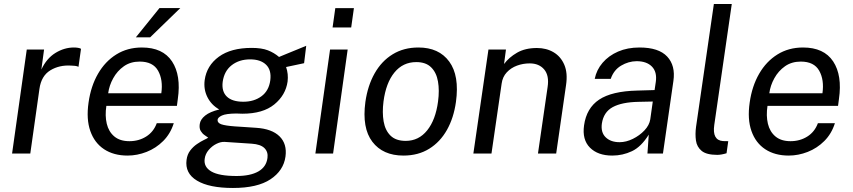

<svg xmlns="http://www.w3.org/2000/svg" viewBox="-20 -763 4238 954"><path d="M40 0 113 -517H199L185.5 -417.5Q211.5 -473 255.5 -500Q299.5 -527 347 -527Q357.5 -527 367.2 -525.5Q377 -524 382.5 -520.5L370 -431Q363.5 -434.5 352.8 -435.8Q342 -437 334.5 -437Q275 -441 230 -413.5Q185 -386 176 -321.5L130.5 0Z M614 10Q545 10 497.2 -21.5Q449.5 -53 428.8 -112Q408 -171 420 -253.5Q431.5 -335 467 -396.5Q502.5 -458 558 -492.5Q613.5 -527 685 -527Q789 -527 834.8 -457.8Q880.5 -388.5 863.5 -271L859 -237H508.5Q501 -188 510.5 -148.2Q520 -108.5 548 -85Q576 -61.5 623 -61.5Q669.5 -61.5 706.2 -84.5Q743 -107.5 759 -151H843.5Q827 -98.5 791 -62.5Q755 -26.5 708.2 -8.2Q661.5 10 614 10ZM517.5 -299.5H781.5Q791 -366 765.5 -411.5Q740 -457 674 -457Q628.5 -457 595.5 -433.8Q562.5 -410.5 542.5 -374.2Q522.5 -338 517.5 -299.5ZM772.5 -723H876L726 -577.5H655Z M1137.5 171Q1019.5 171 958.8 134.5Q898 98 907 31Q910.5 4 925.2 -15.2Q940 -34.5 958.8 -47.2Q977.5 -60 993.2 -67.5Q1009 -75 1014.5 -79Q1007.5 -84 996.2 -91.8Q985 -99.5 977.2 -112.5Q969.5 -125.5 972.5 -146.5Q975.5 -169.5 999.5 -188.8Q1023.5 -208 1069.5 -219Q1030 -241.5 1010.5 -280.5Q991 -319.5 997 -365Q1007 -437 1067.2 -481Q1127.5 -525 1230.5 -525Q1280 -525 1311 -513Q1342 -501 1366.5 -480Q1378.5 -485 1405.2 -496Q1432 -507 1459.5 -518.2Q1487 -529.5 1501.5 -535.5L1491 -449L1401.5 -430Q1413.5 -395.5 1409 -358Q1399.5 -290.5 1343 -244.2Q1286.5 -198 1184.5 -198Q1177.5 -198 1168.2 -198.5Q1159 -199 1154 -199Q1103 -198.5 1082.5 -189Q1062 -179.5 1061 -167Q1060.5 -152 1080.2 -145.2Q1100 -138.5 1147 -135Q1166 -133.5 1193.2 -132Q1220.5 -130.5 1252.5 -128Q1331 -123 1369 -85.5Q1407 -48 1398.5 15Q1389 84.5 1324 127.8Q1259 171 1137.5 171ZM1189 -257.5Q1242.5 -257.5 1279.2 -284.8Q1316 -312 1323 -364Q1329.5 -415 1302 -441.5Q1274.5 -468 1223 -468Q1168.5 -468 1131.2 -439Q1094 -410 1086.5 -356.5Q1080.5 -309 1107 -283.2Q1133.5 -257.5 1189 -257.5ZM1155 111.5Q1224 111.5 1263.8 88.8Q1303.5 66 1309 21.5Q1313 -8 1294 -27Q1275 -46 1231 -49L1095.5 -58Q1077 -59 1055.2 -48.2Q1033.5 -37.5 1016.8 -17.8Q1000 2 997 26.5Q991.5 66.5 1030 89Q1068.5 111.5 1155 111.5Z M1632.5 -626.5 1646 -722.5H1738.5L1725 -626.5ZM1547 0 1620 -517H1707.5L1635 0Z M1984.5 10Q1882.5 10 1830.2 -58.5Q1778 -127 1795.5 -256.5Q1807 -337.5 1841.5 -398.5Q1876 -459.5 1931 -493.2Q1986 -527 2059 -527Q2161 -527 2212.2 -457Q2263.5 -387 2245.5 -256.5Q2234.5 -177.5 2200.8 -117.5Q2167 -57.5 2112.5 -23.8Q2058 10 1984.5 10ZM1996 -63Q2060.5 -63 2102.5 -115.2Q2144.5 -167.5 2156.5 -258.5Q2164 -314 2156.2 -358.2Q2148.5 -402.5 2122.2 -428.5Q2096 -454.5 2048.5 -454.5Q1982 -454.5 1939.8 -402.8Q1897.5 -351 1885.5 -258.5Q1878.5 -204 1886.2 -159.5Q1894 -115 1920.5 -89Q1947 -63 1996 -63Z M2332 0 2407 -517H2494L2484.5 -445Q2509 -478 2549.2 -501.2Q2589.5 -524.5 2648 -524.5Q2695 -524.5 2730.8 -503.2Q2766.5 -482 2784 -441Q2801.5 -400 2792.5 -340L2743.5 0H2653L2701 -331Q2709.5 -387.5 2684 -417.8Q2658.5 -448 2612 -448Q2579 -448 2549 -437Q2519 -426 2498 -403.5Q2477 -381 2472.5 -347.5L2422 0Z M3022 10Q2950.5 10 2911.2 -29.5Q2872 -69 2882 -140Q2894 -226 2957 -268Q3020 -310 3146.5 -313L3232.5 -315.5L3238.5 -356Q3245.5 -405.5 3219.2 -432.2Q3193 -459 3143 -459Q3102.5 -458.5 3066 -436.8Q3029.5 -415 3014.5 -371H2935Q2944 -416 2974.2 -451.2Q3004.5 -486.5 3051.2 -506.8Q3098 -527 3157.5 -527Q3253 -527 3295 -482Q3337 -437 3326 -361L3274 0H3197L3203.5 -94Q3166 -33.5 3120 -11.8Q3074 10 3022 10ZM3058.5 -56.5Q3091 -56.5 3124.5 -73Q3158 -89.5 3182.2 -115.2Q3206.5 -141 3211 -170L3223.5 -258.5L3153 -257Q3070 -255.5 3024.5 -230.8Q2979 -206 2970.5 -149Q2964.5 -105 2989.5 -80.8Q3014.5 -56.5 3058.5 -56.5Z M3544 6.5Q3490.5 6.5 3466.5 -13.2Q3442.5 -33 3438 -64.8Q3433.5 -96.5 3438.5 -133L3527 -743H3616L3529 -142Q3518 -66 3572.5 -62L3598.5 -61.5L3590 -1.5Q3563.5 6.5 3544 6.5Z M3899 10Q3830 10 3782.2 -21.5Q3734.5 -53 3713.8 -112Q3693 -171 3705 -253.5Q3716.5 -335 3752 -396.5Q3787.5 -458 3843 -492.5Q3898.5 -527 3970 -527Q4074 -527 4119.8 -457.8Q4165.5 -388.5 4148.5 -271L4144 -237H3793.5Q3786 -188 3795.5 -148.2Q3805 -108.5 3833 -85Q3861 -61.5 3908 -61.5Q3954.5 -61.5 3991.2 -84.5Q4028 -107.5 4044 -151H4128.5Q4112 -98.5 4076 -62.5Q4040 -26.5 3993.2 -8.2Q3946.5 10 3899 10ZM3802.5 -299.5H4066.5Q4076 -366 4050.5 -411.5Q4025 -457 3959 -457Q3913.5 -457 3880.5 -433.8Q3847.5 -410.5 3827.5 -374.2Q3807.5 -338 3802.5 -299.5Z"/></svg>

Font: Public Sans
Style: Italic
Weight: 400
Italic angle: -8°
Designer: The Public Sans project authors (U.S. Web Design System). Libre Franklin designed by Pablo Impallari and Rodrigo Fuenzal
Version: Version 1.008; ttfautohint (v1.8.1) -l 8 -r 50 -G 200 -x 14 